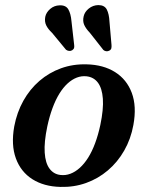

<svg xmlns="http://www.w3.org/2000/svg" viewBox="-20 -724 580 755"><path d="M320.5 -471Q386.5 -469.5 432.5 -440.5Q478.5 -411.5 498.2 -358.8Q518 -306 504.5 -232.5Q494.5 -177.5 468.5 -132Q442.5 -86.5 404.2 -54Q366 -21.5 318.5 -4.5Q271 12.5 217.5 11Q153 9.5 107.5 -19.2Q62 -48 42.5 -101Q23 -154 36 -227Q46.5 -282.5 72 -328Q97.5 -373.5 135.2 -406Q173 -438.5 220 -455.5Q267 -472.5 320.5 -471ZM217.5 -36Q237.5 -33.5 256.8 -40.8Q276 -48 293.8 -64Q311.5 -80 326.8 -104.2Q342 -128.5 354 -160.8Q366 -193 374.5 -232.5Q387.5 -294.5 384.5 -335.8Q381.5 -377 365 -399Q348.5 -421 320 -424Q300.5 -426 281.8 -418.8Q263 -411.5 245.8 -395.8Q228.5 -380 213.5 -355.8Q198.5 -331.5 186.5 -299Q174.5 -266.5 166 -227Q153 -165 155.8 -123.8Q158.5 -82.5 174.8 -60.8Q191 -39 217.5 -36ZM261 -641 271.5 -548.5Q272.5 -542 271.5 -536.5Q270.5 -531 264 -526.5Q258 -523 251.5 -523.8Q245 -524.5 239.5 -528.5L185 -594.5Q169 -609.5 161.8 -624.2Q154.5 -639 158 -658Q161.5 -675 177.2 -688.8Q193 -702.5 214.5 -703Q239 -704 248.8 -687Q258.5 -670 261 -641ZM410.5 -639 418.5 -547Q419 -540 417.8 -534.2Q416.5 -528.5 410 -525Q404 -521.5 397.5 -522.5Q391 -523.5 386.5 -527.5L333 -595.5Q318 -611 311.2 -626Q304.5 -641 309 -660Q313 -677.5 329.2 -690.5Q345.5 -703.5 366.5 -704Q391 -704 400 -686.5Q409 -669 410.5 -639Z"/></svg>

Font: Fraunces Medium
Style: Italic
Weight: 500
Italic angle: -16°
Version: Version 1.000;[b76b70a41]